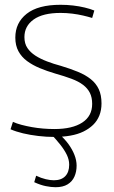

<svg xmlns="http://www.w3.org/2000/svg" viewBox="-20 -562 475 802"><path d="M24 -22 34 -53Q49 -46 70 -40.5Q91 -35 113.5 -31Q136 -27 160 -25Q184 -23 207 -23Q282 -23 323.5 -50Q365 -77 365 -128Q365 -155 355.5 -174Q346 -193 327 -207.5Q308 -222 278.5 -233Q249 -244 210 -255Q176 -265 146 -277.5Q116 -290 93 -307Q70 -324 57 -348Q44 -372 44 -405Q44 -467 91.5 -504.5Q139 -542 233 -542Q260 -542 285.5 -539Q311 -536 334 -530.5Q357 -525 374 -518L365 -487Q349 -492 327.5 -497Q306 -502 282 -505Q258 -508 233 -508Q159 -508 120.5 -480.5Q82 -453 82 -407Q82 -380 94.5 -361.5Q107 -343 128 -329.5Q149 -316 176.5 -305.5Q204 -295 234 -287Q274 -275 305.5 -262Q337 -249 359 -231.5Q381 -214 392.5 -189.5Q404 -165 404 -130Q404 -102 395 -79.5Q386 -57 369 -40.5Q352 -24 328.5 -12.5Q305 -1 274 4.5Q243 10 206 10Q174 10 140 6Q106 2 76.5 -5Q47 -12 24 -22ZM131 172Q152 182 171 186.5Q190 191 205 191Q236 191 252.5 174Q269 157 269 126Q269 105 259 84.5Q249 64 232 42.5Q215 21 194 -1H228Q250 18 266 40Q282 62 291 85Q300 108 300 130Q300 155 291 175.5Q282 196 262.5 208Q243 220 212 220Q194 220 171.5 215.5Q149 211 123 199Z"/></svg>

Font: Georama ExtraCondensed Thin ExtraLight
Style: Regular
Weight: 250
Version: Version 1.001